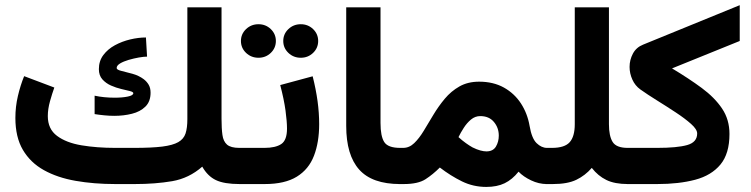

<svg xmlns="http://www.w3.org/2000/svg" viewBox="-20 -718 2931 749"><path d="M429.7 -141.1H502.9Q571.8 -141.1 613 -146.2Q654.3 -151.4 675.5 -163.6Q696.8 -175.8 703.9 -197.5Q710.9 -219.2 710.9 -252.9V-689.5H844.2V-254.4Q844.2 -216.8 847.7 -191.7Q851.1 -166.5 865.7 -153.8Q880.4 -141.1 913.6 -141.1H931.2V0H914.6Q854.5 0 822.3 -15.4Q790 -30.8 769 -67.9Q717.3 -22.5 651.6 -11.2Q585.9 0 506.3 0H429.7Q346.2 0 275.1 -12.5Q204.1 -24.9 151.4 -54.2Q98.6 -83.5 69.3 -133.3Q40 -183.1 40 -257.8Q40 -301.8 49.8 -343.5Q59.6 -385.3 74.2 -420.9L191.9 -376.5Q183.6 -353.5 175 -323Q166.5 -292.5 166.5 -265.1Q166.5 -214.8 202.4 -188Q238.3 -161.1 298.1 -151.1Q357.9 -141.1 429.7 -141.1ZM349.1 -344.7Q385.3 -336.9 427.7 -336.9Q457 -336.9 478.5 -341.3Q500 -345.7 500 -354.5Q500 -359.4 486.6 -362.8Q473.1 -366.2 453.1 -370.8Q433.1 -375.5 413.1 -384.3Q393.1 -393.1 379.4 -408.4Q365.7 -423.8 365.7 -448.2Q365.7 -480 383.1 -503.2Q400.4 -526.4 428.2 -541.5Q456.1 -556.6 488 -564.2Q520 -571.8 549.3 -571.8L553.7 -497.1Q541.5 -497.1 521.7 -493.7Q502 -490.2 481.9 -484.4Q461.9 -478.5 448.5 -470.5Q435.1 -462.4 435.1 -452.6Q435.1 -445.8 453.4 -441.4Q471.7 -437 496.6 -430.2Q521.5 -423.3 540.5 -409.2Q552.7 -399.9 560.1 -387.2Q567.4 -374.5 567.4 -356.4Q567.4 -321.8 547.1 -302Q526.9 -282.2 494.6 -274.2Q462.4 -266.1 426.3 -266.1Q406.7 -266.1 387 -268.1Q367.2 -270 349.1 -272.9Z M1085 -558.1Q1085 -585.4 1105 -604.5Q1125 -623.5 1153.3 -623.5Q1181.6 -623.5 1201.4 -604.5Q1221.2 -585.4 1221.2 -558.1Q1221.2 -530.8 1201.4 -511.7Q1181.6 -492.7 1153.3 -492.7Q1125 -492.7 1105 -511.7Q1085 -530.8 1085 -558.1ZM919.9 -558.1Q919.9 -585.4 939.9 -604.5Q960 -623.5 988.3 -623.5Q1016.6 -623.5 1036.4 -604.5Q1056.2 -585.4 1056.2 -558.1Q1056.2 -530.8 1036.4 -511.7Q1016.6 -492.7 988.3 -492.7Q960 -492.7 939.9 -511.7Q919.9 -530.8 919.9 -558.1ZM1012.7 0H912.1V-141.1H1011.7Q1054.7 -141.1 1077.1 -156Q1099.6 -170.9 1099.6 -216.3Q1099.6 -243.7 1093.8 -286.9Q1087.9 -330.1 1073.2 -386.2L1199.7 -420.4Q1212.4 -370.1 1218.8 -323.7Q1225.1 -277.3 1225.1 -233.9Q1225.1 -163.1 1204.8 -110.4Q1184.6 -57.6 1137.9 -28.8Q1091.3 0 1012.7 0Z M1330.6 -689.5H1464.4V-238.3Q1464.4 -186.5 1479 -163.8Q1493.7 -141.1 1541 -141.1H1552.7V0H1541Q1431.6 0 1381.1 -56.6Q1330.6 -113.3 1330.6 -226.6Z M1555.2 0H1534.7L1535.2 -141.1H1552.7Q1576.7 -141.1 1595.9 -159.7Q1615.2 -178.2 1633.1 -207.8Q1650.9 -237.3 1670.7 -270.3Q1690.4 -303.2 1715.1 -332.8Q1739.7 -362.3 1772.5 -380.9Q1805.2 -399.4 1849.1 -399.4Q1904.3 -399.4 1945.6 -376.5Q1986.8 -353.5 2012.2 -314.5Q2037.6 -275.4 2045.9 -227.1Q2054.2 -178.2 2073.2 -159.7Q2092.3 -141.1 2113.8 -141.1H2126.5V0H2113.3Q2082 0 2051.8 -14.4Q2021.5 -28.8 2002.9 -48.3Q1978.5 -17.6 1948.7 -3.2Q1918.9 11.2 1877 11.2Q1826.2 11.2 1782 -10.5Q1737.8 -32.2 1695.8 -64.5Q1668.9 -37.6 1639.9 -18.8Q1610.8 0 1555.2 0ZM1853.5 -265.1Q1833.5 -265.1 1817.4 -251.7Q1801.3 -238.3 1789.1 -219.2Q1776.9 -200.2 1768.6 -183.1Q1783.7 -169.4 1797.4 -159.7Q1811 -149.9 1823.2 -143.1Q1839.8 -134.8 1853.5 -131.1Q1867.2 -127.4 1877.4 -127.4Q1903.3 -127.4 1914.6 -146.2Q1925.8 -165 1925.8 -189Q1925.8 -219.7 1906.7 -242.4Q1887.7 -265.1 1853.5 -265.1Z M2222.2 -233.4V-689.5H2355.5V-233.4Q2355.5 -187.5 2369.9 -164.3Q2384.3 -141.1 2428.7 -141.1H2443.4V0H2429.7Q2377.9 0 2345.5 -15.9Q2313 -31.7 2288.6 -63Q2262.7 -33.2 2228.3 -16.6Q2193.8 0 2136.7 0H2107.9V-141.1H2133.3Q2182.6 -141.1 2202.4 -163.3Q2222.2 -185.5 2222.2 -233.4Z M2601.6 -451.2Q2667 -412.1 2717.5 -374.8Q2768.1 -337.4 2796.9 -294.4Q2825.7 -251.5 2825.7 -195.3Q2825.7 -118.7 2790.5 -76.2Q2755.4 -33.7 2691.9 -16.8Q2628.4 0 2543.9 0H2425.8V-141.1H2543.5Q2621.6 -141.1 2660.6 -152.1Q2699.7 -163.1 2699.7 -197.3Q2699.7 -213.4 2675.8 -234.6Q2651.9 -255.9 2616 -279.5Q2580.1 -303.2 2542.7 -326.4Q2505.4 -349.6 2478 -369.1Q2457.5 -383.8 2446.8 -407.7Q2436 -431.6 2436 -457Q2436 -484.4 2449 -508.8Q2461.9 -533.2 2488.8 -543.9L2865.7 -697.8V-558.1Z"/></svg>

Font: Vazirmatn RD ExtraBold
Style: Regular
Weight: 800
Designer: Saber Rastikerdar
Foundry: Saber Rastikerdar
Version: Version 32.102